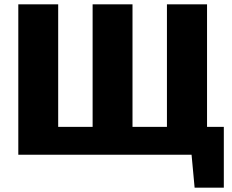

<svg xmlns="http://www.w3.org/2000/svg" viewBox="-20 -710 1066 881"><path d="M873 151 859 0H64V-690H247V-128H405V-690H588V-128H746V-690H930V-128H1007V151Z"/></svg>

Font: Ezarion Extra Bold
Style: Regular
Weight: 800
Designer: Natanael Gama
Version: Version 1.001;PS 001.001;hotconv 1.0.70;makeotf.lib2.5.58329